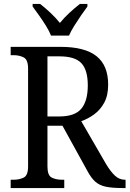

<svg xmlns="http://www.w3.org/2000/svg" viewBox="-20 -951 655 971"><path d="M34 0V-42H48Q78 -42 100 -53Q122 -64 122 -109V-604Q122 -649 100 -660.5Q78 -672 48 -672H34V-714H287Q409 -714 468 -667Q527 -620 527 -523Q527 -468 507 -431.5Q487 -395 456 -372.5Q425 -350 391 -338L516 -122Q540 -82 562 -62Q584 -42 612 -42H615V0H601Q546 0 514 -7Q482 -14 461 -33Q440 -52 420 -90L296 -315H220V-109Q220 -64 241.5 -53Q263 -42 294 -42H305V0ZM279 -362Q359 -362 391.5 -401.5Q424 -441 424 -519Q424 -597 391.5 -631.5Q359 -666 281 -666H220V-362ZM238 -771Q229 -794 212.5 -820.5Q196 -847 177.5 -873Q159 -899 145 -918V-931H183Q209 -911 235.5 -886Q262 -861 283 -835Q304 -861 331 -886Q358 -911 384 -931H422V-918Q408 -899 390 -873Q372 -847 355.5 -820.5Q339 -794 329 -771Z"/></svg>

Font: Noto Serif Tamil SemiCondensed
Style: Regular
Weight: 400
Width: 4
Designer: Indian Type Foundry, Tom Grace, and the Monotype Design Team
Foundry: Monotype Imaging Inc.
Version: Version 2.004; ttfautohint (v1.8.4.7-5d5b)